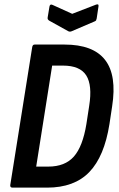

<svg xmlns="http://www.w3.org/2000/svg" viewBox="-20 -859 545 879"><path d="M37.3 0Q25.9 0 26.9 -11.4L127.5 -643.6Q129.5 -655 138.5 -655H275.2Q406.4 -655 461 -584.8Q515.7 -514.6 493.3 -371.7L481.1 -291Q457.7 -142.8 389 -71.4Q320.3 0 195.4 0ZM145.7 -96.3H201.1Q277.5 -96.3 318.2 -142.3Q358.8 -188.4 375.5 -291L388.3 -374.3Q403.3 -468.8 374.8 -513.8Q346.2 -558.7 268.1 -558.7H218.8ZM419 -837.6Q432.7 -842.8 431 -830.5L422.6 -774.2Q421.6 -769 419.9 -765.9Q418.2 -762.8 412.8 -760.8L307.9 -715.9Q300.3 -712.5 292.9 -715.9L206.1 -764Q201.6 -766.8 199.4 -770.1Q197.2 -773.4 198.2 -779.2L206.5 -829.1Q208.9 -842 220.5 -836.6L310.6 -795.7Z"/></svg>

Font: Sofia Sans Condensed
Style: Italic
Weight: 400
Italic angle: -9°
Designer: Botio Nikoltchev, Ani Petrova
Foundry: lettersoup
Version: Version 4.101